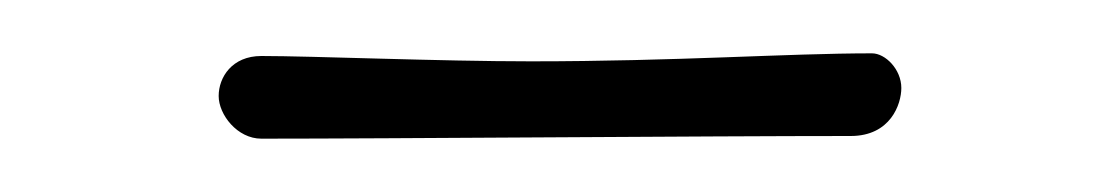

<svg xmlns="http://www.w3.org/2000/svg" viewBox="-20 -305 420 72"><path d="M307 -285C275 -285 234 -282 179 -282C145 -282 97 -284 78 -284C67 -284 62 -276 62 -269C62 -262 69 -253 78 -253C125 -253 246 -254 299 -254C314 -254 318 -266 318 -272C318 -279 312 -285 307 -285Z"/></svg>

Font: Life Savers
Style: Regular
Weight: 400
Designer: Pablo Impallari, Rodrigo Fuenzalida, Brenda Gallo
Foundry: Pablo Impallari, Rodrigo Fuenzalida, Brenda Gallo
Version: Version 3.000